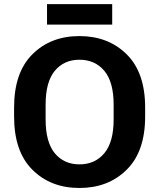

<svg xmlns="http://www.w3.org/2000/svg" viewBox="-20 -901 775 935"><path d="M48.6 -333.3V-377.7Q48.6 -547.6 137.6 -636.5Q226.6 -725.3 366.9 -725.3Q507.1 -725.3 596.9 -636.5Q686.8 -547.6 686.8 -377.7V-333.3Q686.8 -163.3 596.9 -74.5Q507.1 14.4 366.9 14.4Q226.6 14.4 137.6 -74.5Q48.6 -163.3 48.6 -333.3ZM202.1 -319.6Q202.1 -209 246.8 -154.8Q291.5 -100.6 366.9 -100.6Q442.6 -100.6 488 -154.8Q533.4 -209 533.4 -319.6V-391.1Q533.4 -502 488 -556Q442.6 -610.1 366.9 -610.1Q291.5 -610.1 246.8 -556Q202.1 -502 202.1 -391.1ZM209 -781.2V-880.9H526.4V-781.2Z"/></svg>

Font: RobotoFlex
Style: Regular
Weight: 400
Designer: Berlow after Robertson
Foundry: Google
Version: Version 2.136